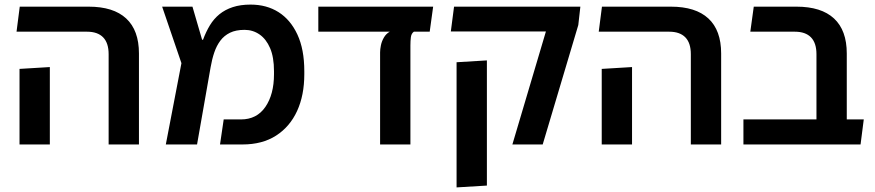

<svg xmlns="http://www.w3.org/2000/svg" viewBox="-20 -629 3810 836"><path d="M453 0V-393Q453 -442 429 -466.5Q405 -491 359 -491H52L66 -600H366Q474 -600 529.5 -548.5Q585 -497 585 -396V0ZM65 0V-329L197 -337V0Z M702 0 770 -354 686 -600H818L860 -456H864Q877 -491 894 -519Q911 -547 935.5 -567Q960 -587 993.5 -598Q1027 -609 1071 -609Q1141 -609 1193 -576Q1245 -543 1275 -478.5Q1305 -414 1305 -319V-306Q1305 -214 1273.5 -145.5Q1242 -77 1182 -38.5Q1122 0 1036 0H938L954 -109H1029Q1098 -109 1135.5 -163.5Q1173 -218 1173 -306V-319Q1173 -380 1156 -419.5Q1139 -459 1110 -479Q1081 -499 1045 -499Q1007 -499 981.5 -486.5Q956 -474 939.5 -452Q923 -430 913 -400.5Q903 -371 897 -336L838 0Z M1366 -491V-600H1866L1851 -491ZM1635 0V-401Q1635 -414 1638.5 -431.5Q1642 -449 1651.5 -465.5Q1661 -482 1677 -491H1782Q1771 -483 1769 -467Q1767 -451 1767 -431V0Z M2211 0 2357 -492H1943L1957 -600H2507L2498 -520L2343 0ZM1968 187V-358L2100 -366V179Z M2988 0V-393Q2988 -442 2964 -466.5Q2940 -491 2894 -491H2587L2601 -600H2901Q3009 -600 3064.5 -548.5Q3120 -497 3120 -396V0ZM2600 0V-329L2732 -337V0Z M3535 0V-393Q3535 -442 3511 -466.5Q3487 -491 3441 -491H3247L3262 -600H3448Q3556 -600 3611.5 -548.5Q3667 -497 3667 -396V-98Q3661 -73 3644.5 -48Q3628 -23 3610 0ZM3217 0V-109H3741L3727 0Z"/></svg>

Font: Noto Sans Hebrew Thin SemiBold
Style: Regular
Weight: 600
Version: Version 3.001